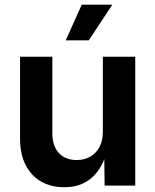

<svg xmlns="http://www.w3.org/2000/svg" viewBox="-20 -786 658 813"><path d="M252.4 6.8Q195.8 6.8 153.6 -17.6Q111.3 -42 88.1 -88.1Q64.9 -134.3 64.9 -198.7V-545.9H201.7V-221.2Q201.7 -168.5 229 -138.4Q256.3 -108.4 304.7 -108.4Q336.9 -108.4 362.1 -122.6Q387.2 -136.7 401.4 -163.6Q415.5 -190.4 415.5 -228V-545.9H552.7V0H422.9L421.4 -135.7H430.2Q408.2 -65.4 363.8 -29.3Q319.3 6.8 252.4 6.8ZM258.3 -615.2 326.2 -766.1H455.6L356 -615.2Z"/></svg>

Font: Inter Cardless
Style: Bold
Weight: 700
Designer: Rasmus Andersson
Foundry: rsms
Version: Version 4.001;git-9221beed3